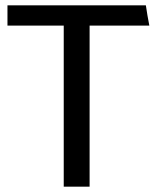

<svg xmlns="http://www.w3.org/2000/svg" viewBox="-20 -700 588 720"><path d="M540 -604H316V0H219V-604H8V-680H527Q530 -661 533 -642Q536 -623 540 -604Z"/></svg>

Font: Palanquin Medium
Style: Regular
Weight: 500
Designer: Pria Ravichandran
Version: Version 1.0.4